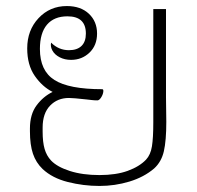

<svg xmlns="http://www.w3.org/2000/svg" viewBox="-20 -606 650 635"><path d="M530 -203Q530 -141 522 -106Q514 -71 490 -49Q456 -20 408 -5.5Q360 9 309 9Q256 9 204.5 -4Q153 -17 121 -47Q99 -68 89 -97.5Q79 -127 79 -172V-181Q79 -228 101 -257.5Q123 -287 154 -302Q120 -319 95 -355Q70 -391 70 -446Q70 -506 107.5 -546Q145 -586 201 -586Q247 -586 274 -560.5Q301 -535 301 -495Q301 -456 276 -432Q251 -408 215 -408Q194 -408 177.5 -416.5Q161 -425 153.5 -438.5Q146 -452 149 -465Q174 -440 208 -440Q235 -440 249.5 -454Q264 -468 264 -495Q264 -552 203 -552Q159 -552 135.5 -524.5Q112 -497 112 -444Q112 -372 160 -341.5Q208 -311 318 -311Q323 -311 321.5 -301.5Q320 -292 314 -283Q308 -274 302 -274Q293 -274 284.5 -275Q276 -276 267 -277Q222 -282 208 -282Q170 -282 145.5 -256.5Q121 -231 121 -184V-171Q121 -136 127.5 -113.5Q134 -91 149 -75Q169 -54 211 -40.5Q253 -27 309 -27Q364 -27 402.5 -41Q441 -55 463 -78Q478 -94 482.5 -122Q487 -150 487 -201V-284V-576H529V-284Z"/></svg>

Font: Krub ExtraLight
Style: Regular
Weight: 275
Designer: Ekaluck Peanpanawate
Foundry: Cadson Demak Co.,Ltd.
Version: Version 1.000; ttfautohint (v1.6)